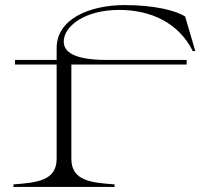

<svg xmlns="http://www.w3.org/2000/svg" viewBox="-20 -736 789 756"><path d="M33 -10V0H431V-10C340 -17 261 -23 261 -111V-482H715V-500H401C267 -500 231 -534 231 -572C231 -633 314 -697 449 -697C573 -697 683 -647 739 -535H749L709 -671C672 -695 586 -716 471 -716C334 -716 203 -662 203 -547V-500H39V-482H203V-111C203 -24 125 -17 33 -10Z"/></svg>

Font: Sprat Extended Light
Style: Regular
Weight: 300
Width: 9
Designer: Ethan Nakache
Foundry: Collletttivo
Version: Version 2.000;Glyphs 3.2 (3217)